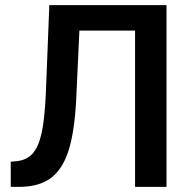

<svg xmlns="http://www.w3.org/2000/svg" viewBox="-20 -731 748 751"><path d="M631.3 -710.9V0H508.3V-611.3H290.5L277.8 -336.4Q270.5 -207.5 246.3 -136.5Q222.2 -65.4 176.3 -32.7Q130.4 0 53.2 0H22V-98.6L41.5 -100.1Q84 -104 107.2 -129.9Q130.4 -155.8 142.3 -208.3Q154.3 -260.7 159.2 -362.8L172.9 -710.9Z"/></svg>

Font: Roboto-o Medium
Style: Regular
Weight: 500
Designer: Google
Version: Version 2.134; 2016; ttfautohint (v1.6)